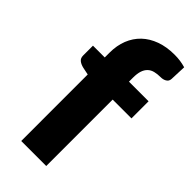

<svg xmlns="http://www.w3.org/2000/svg" viewBox="-237 -792 841 841"><g transform="rotate(45 184.0 -371.0)"><path d="M91 0V-412L57 -419Q39.5 -423 28.8 -431.5Q18 -440 18 -456.5V-517.5H91V-547Q91 -591.5 105.2 -627.5Q119.5 -663.5 146.2 -689Q173 -714.5 211.5 -728.5Q250 -742.5 299 -742.5Q318 -742.5 334 -740.2Q350 -738 367.5 -733L364.5 -657.5Q364 -649.5 360.5 -644.2Q357 -639 351.2 -635.8Q345.5 -632.5 339 -631Q332.5 -629.5 326 -629.5Q305.5 -629.5 289.5 -625.5Q273.5 -621.5 262.8 -611.2Q252 -601 246.5 -584.2Q241 -567.5 241 -542V-517.5H362.5V-411.5H246V0Z"/></g></svg>

Font: Lato 2
Style: Regular
Weight: 900
Designer: Lukasz Dziedzic with Adam Twardoch and Botio Nikoltchev
Foundry: tyPoland Lukasz Dziedzic
Version: Version 2.015; 2015-08-06; http://www.latofonts.com/